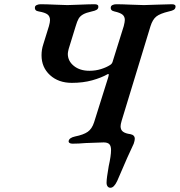

<svg xmlns="http://www.w3.org/2000/svg" viewBox="-20 -674 848 906"><path d="M483 184Q483 168 493 110Q504 61 504 34Q504 15 496 6.5Q488 -2 469 -2Q456 -2 384 1Q351 4 322 4Q313 4 308 0.5Q303 -3 304 -9Q307 -24 334 -30Q374 -38 394 -52Q414 -66 424 -97L490 -307Q497 -329 488 -324Q458 -307 415 -295Q372 -283 319 -283Q256 -283 216 -319.5Q176 -356 176 -413Q176 -440 184 -464L211 -551Q216 -569 216 -579Q216 -597 204 -606Q192 -615 163 -620Q142 -623 145 -641Q146 -647 154 -650.5Q162 -654 171 -654Q198 -654 240 -652Q280 -650 298 -650Q316 -650 356 -652Q402 -654 427 -654Q446 -654 444 -640Q443 -632 435.5 -627.5Q428 -623 413 -620Q386 -614 372 -606Q358 -598 351 -586Q344 -574 337 -550L304 -443Q300 -427 300 -420Q300 -386 328.5 -363Q357 -340 402 -340Q431 -340 456.5 -348Q482 -356 499 -367Q510 -373 513 -388L564 -551Q569 -571 569 -580Q569 -596 558 -605Q547 -614 520 -620Q500 -624 503 -641Q504 -647 511.5 -650.5Q519 -654 529 -654Q554 -654 598 -652Q640 -650 659 -650Q678 -650 720 -652Q768 -654 791 -654Q811 -654 808 -640Q807 -632 799.5 -627.5Q792 -623 777 -620Q735 -610 717.5 -596Q700 -582 690 -550L554 -104Q549 -87 549 -78Q549 -61 560.5 -52.5Q572 -44 595 -41Q616 -37 616 -19Q616 -11 611 4Q588 51 533 180Q518 212 501 212Q492 212 487 204.5Q482 197 483 184Z"/></svg>

Font: EB Garamond SemiBold
Style: Italic
Weight: 600
Italic angle: -17.2°
Designer: Georg Duffner and Octavio Pardo
Foundry: Georg Duffner
Version: Version 1.000